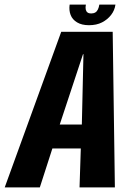

<svg xmlns="http://www.w3.org/2000/svg" viewBox="-54 -814 588 834"><path d="M-33.5 0H119L173.5 -169H297L291.5 0H445L435.5 -676H212ZM205.5 -273 306.5 -578.5H308.5L301.5 -273ZM332.5 -704.5Q365.5 -704.5 389.2 -716.8Q413 -729 428.5 -749Q444 -769 447.5 -794H377.5Q375.5 -781.5 371.2 -772.8Q367 -764 359.8 -759.8Q352.5 -755.5 341.5 -755.5Q332 -755.5 326.2 -759.8Q320.5 -764 318.5 -772.5Q316.5 -781 319 -794H248.5Q245 -769 252.8 -749Q260.5 -729 280.8 -716.8Q301 -704.5 332.5 -704.5Z"/></svg>

Font: Anybody Condensed
Style: Bold Italic
Weight: 700
Width: 3
Italic angle: -10°
Version: Version 1.113;gftools[0.9.25]